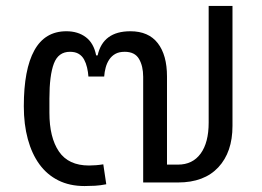

<svg xmlns="http://www.w3.org/2000/svg" viewBox="-20 -613 881 645"><path d="M264 12Q214 12 176 -7Q138 -26 112.5 -61Q87 -96 73.5 -145.5Q60 -195 60 -256Q60 -380 95.5 -444Q131 -508 203 -508Q242 -508 268.5 -488Q295 -468 303 -427H308Q326 -508 418 -508Q479 -508 510 -468Q541 -428 541 -356V-60H578Q627 -60 654 -97Q681 -134 681 -201V-593H761V-190Q761 -102 713.5 -51Q666 0 578 0H461V-355Q461 -391 447 -415Q433 -439 399 -439Q380 -439 367.5 -432Q355 -425 347 -413Q339 -401 335 -386Q331 -371 330 -356H277Q276 -371 272.5 -386Q269 -401 262.5 -413Q256 -425 244.5 -432Q233 -439 215 -439Q176 -439 161 -399.5Q146 -360 146 -282V-234Q146 -151 178 -104Q210 -57 279 -57Q290 -57 302.5 -58Q315 -59 327 -61L337 6Q317 10 299 11Q281 12 264 12Z"/></svg>

Font: IBM Plex Sans Thai
Style: Regular
Weight: 400
Designer: Mike Abbink, Paul van der Laan, Pieter van Rosmalen, Ben Mitchell, Mark Frömberg
Foundry: Bold Monday
Version: Version 1.1